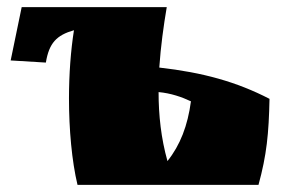

<svg xmlns="http://www.w3.org/2000/svg" viewBox="-20 -520 798 540"><path d="M41 -500 10 -350 109 -344C118 -399 139 -421 188 -435C179 -378 174 -311 174 -243C174 -156 182 -67 198 0H707C730 -84 736 -144 738 -242C645 -290 551 -316 428 -330C432 -389 440 -447 449 -500ZM426 -261C460 -258 492 -247 517 -235C508 -167 487 -112 451 -67C433 -131 426 -196 426 -261Z"/></svg>

Font: Ruslan Display
Style: Regular
Weight: 400
Designer: Denis Masharov, Vladimir Rabdu
Foundry: Denis Masharov, Vladimir Rabdu
Version: Version 1.001